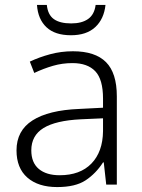

<svg xmlns="http://www.w3.org/2000/svg" viewBox="-20 -749 576 779"><path d="M276 -541Q366 -541 410 -497Q454 -453 454 -358V0H411L401 -90H398Q369 -45 327.5 -17.5Q286 10 212 10Q135 10 91 -28.5Q47 -67 47 -139Q47 -219 112 -260.5Q177 -302 301 -307L398 -312V-349Q398 -427 366.5 -460Q335 -493 274 -493Q233 -493 195 -482Q157 -471 119 -453L101 -499Q139 -517 183.5 -529Q228 -541 276 -541ZM308 -265Q206 -260 156.5 -229.5Q107 -199 107 -139Q107 -89 137.5 -63.5Q168 -38 222 -38Q305 -38 351 -85.5Q397 -133 398 -217V-269ZM408 -729Q402 -672 366.5 -639Q331 -606 268 -606Q203 -606 168.5 -638.5Q134 -671 130 -729H170Q174 -689 198.5 -671.5Q223 -654 269 -654Q312 -654 337.5 -672Q363 -690 368 -729Z"/></svg>

Font: Noto Sans Tamil Light
Style: Regular
Weight: 300
Designer: Jelle Bosma - Monotype Design Team
Foundry: Monotype Imaging Inc.
Version: Version 2.004; ttfautohint (v1.8.4.7-5d5b)